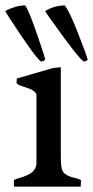

<svg xmlns="http://www.w3.org/2000/svg" viewBox="-29 -696 347 716"><path d="M23.9 0Q22.9 -3.9 22.9 -8.8V-24.4Q30.8 -28.8 44.9 -32.7Q59.1 -36.6 73.2 -43Q106.9 -58.6 106.9 -88.4V-345.2Q98.6 -359.4 78.6 -366Q58.6 -372.6 48.3 -376.2Q38.1 -379.9 32.7 -386.2Q32.7 -393.6 33.7 -403.3L168.9 -442.4L197.8 -445.3V-107.4Q197.8 -82 201.2 -67.9Q204.6 -53.7 213.9 -47.1Q223.1 -40.5 234.4 -36.9Q245.6 -33.2 256.6 -30.8Q267.6 -28.3 272.9 -24.4Q272.9 -12.7 272 0ZM297.9 -473.6Q292.5 -466.8 282.2 -466.8Q264.6 -481 213.4 -550.3Q147.5 -640.1 139.2 -654.8Q174.8 -675.8 212.9 -675.8Q230.5 -652.3 258.3 -581.5Q295.9 -486.3 297.9 -473.6ZM-9.3 -655.3Q30.8 -675.8 64.5 -675.8Q81.5 -656.2 134.3 -493.2Q139.2 -478 139.6 -474.6Q134.8 -466.8 123 -466.8Q96.2 -489.7 2.9 -634.3Q-6.8 -649.4 -9.3 -655.3Z"/></svg>

Font: RadleyRegular
Style: Regular
Weight: 400
Designer: vernon adams
Foundry: vernon adams
Version: Version 1.000;PS 001.001;hotconv 1.0.56